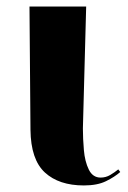

<svg xmlns="http://www.w3.org/2000/svg" viewBox="-20 -556 390 586"><path d="M236 10Q160 10 117 -29.5Q74 -69 73 -160L70 -536H243L233 -164Q233 -133 236 -98Q239 -63 251 -38.5Q263 -14 287 -14Q303 -14 316.5 -22Q330 -30 341 -39L347 -31Q330 -16 303.5 -3Q277 10 236 10Z"/></svg>

Font: Noto Serif Display SemiCondensed ExtraBold
Style: Regular
Weight: 800
Width: 4
Designer: Monotype Design Team
Foundry: Monotype Imaging Inc.
Version: Version 2.009